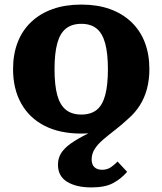

<svg xmlns="http://www.w3.org/2000/svg" viewBox="-20 -571 709 838"><path d="M218 -269Q218 -199 230 -155.5Q242 -112 268 -91.5Q294 -71 335 -71Q376 -71 401.5 -91Q427 -111 439 -155Q451 -199 451 -269Q451 -338 439 -382Q427 -426 401.5 -446.5Q376 -467 335 -467Q294 -467 268 -446.5Q242 -426 230 -382Q218 -338 218 -269ZM479 -41 468 -11Q449 -3 427.5 2Q406 7 383 9.5Q360 12 335 12Q241 12 174.5 -22Q108 -56 72.5 -119.5Q37 -183 37 -269Q37 -334 57 -386Q77 -438 116 -475Q155 -512 210 -531.5Q265 -551 335 -551Q405 -551 459.5 -531.5Q514 -512 553 -475Q592 -438 612 -386Q632 -334 632 -269Q632 -223 621.5 -183.5Q611 -144 590.5 -111.5Q570 -79 540 -53Q511 -26 482.5 -4Q454 18 430.5 38Q407 58 393.5 79Q380 100 380 125Q380 147 392 158.5Q404 170 426 170Q449 170 466 157.5Q483 145 493 134L535 179Q508 210 473 228.5Q438 247 379 247Q313 247 273 222.5Q233 198 233 148Q233 120 246.5 98Q260 76 289.5 55Q319 34 366 11Q413 -12 479 -41Z"/></svg>

Font: Roboto Serif
Style: Bold
Weight: 700
Designer: Greg Gazdowicz
Foundry: Commercial Type
Version: Version 1.008